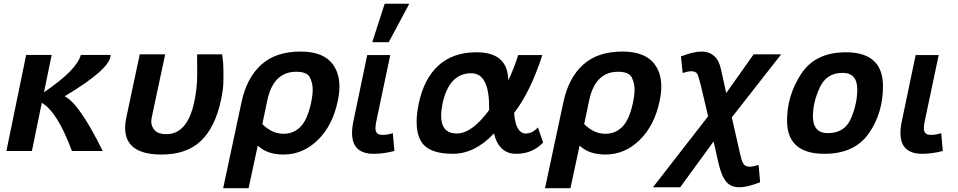

<svg xmlns="http://www.w3.org/2000/svg" viewBox="-20 -806 5114 1025"><path d="M255.9 -512.7Q241.2 -440.4 214.8 -313.5Q389.2 -431.6 411.6 -512.7H570.3V-511.2Q570.3 -438.5 325.2 -292Q403.3 -253.9 528.3 0H363.8Q287.1 -208 203.1 -257.3L150.4 0H14.2L119.6 -512.7Z M842.3 19Q647.9 19 647.9 -124Q647.9 -148.9 654.3 -178.2L726.1 -516.1H861.8L790.5 -181.2Q787.6 -168 787.6 -156.7Q787.6 -130.4 806.4 -110.1Q825.2 -89.8 868.2 -89.8Q980.5 -89.8 1017.1 -262.2Q1032.2 -333.5 1032.7 -399.9V-442.4Q1032.7 -482.9 1032.2 -516.1H1165.5Q1172.9 -478.5 1172.9 -417Q1172.9 -409.7 1172.6 -370.1Q1172.4 -330.6 1159.7 -272Q1128.9 -126.5 1052.5 -53.7Q976.1 19 842.3 19Z M1307.1 198.7H1171.4L1269.5 -261.2Q1296.9 -390.1 1374.5 -460.4Q1452.1 -530.8 1584.5 -530.8Q1710 -530.8 1759.3 -459Q1792 -412.6 1792 -343.8Q1792 -307.6 1782.7 -265.1Q1755.4 -134.8 1676 -57.9Q1596.7 19 1493.7 19Q1405.8 19 1356 -28.8ZM1494.1 -91.8Q1546.9 -91.8 1584 -128.9Q1621.1 -166 1640.6 -256.8Q1649.4 -297.9 1649.4 -328.6Q1649.4 -361.8 1634.5 -392.3Q1619.6 -422.9 1561.5 -422.9Q1439.5 -422.9 1407.2 -271L1380.4 -143.6Q1432.1 -91.8 1494.1 -91.8Z M1975.1 15.1Q1859.4 15.1 1859.4 -96.2Q1859.4 -127 1868.2 -166L1940.4 -512.2H2063.5L1990.2 -165Q1984.4 -137.7 1984.4 -122.1Q1984.4 -103.5 1993.2 -94.7Q2002 -85.9 2022.5 -85.9Q2049.3 -85.9 2077.1 -95.2L2085.4 0Q2028.8 15.1 1975.1 15.1ZM2055.2 -580.6H1967.3L2033.7 -786.1H2165Z M2735.4 15.1Q2643.1 15.1 2617.2 -93.8Q2515.1 15.1 2397 15.1Q2265.6 15.1 2226.6 -53.7Q2204.1 -93.8 2204.1 -154.8Q2204.1 -199.2 2215.8 -254.9Q2243.7 -386.2 2320.8 -456.5Q2397.9 -526.9 2523.9 -526.9Q2691.4 -526.9 2693.4 -377.4Q2722.2 -435.5 2746.6 -512.2H2875.5Q2811 -314 2724.6 -203.1Q2732.9 -93.3 2787.6 -93.3Q2820.8 -93.3 2852.1 -125.5L2879.4 -44.9Q2822.8 15.1 2735.4 15.1ZM2418.9 -93.3Q2499 -93.3 2591.3 -218.3V-234.4Q2591.3 -415 2495.6 -415Q2378.4 -415 2342.8 -254.9Q2335 -217.3 2335 -188.5Q2335 -93.3 2418.9 -93.3Z M3025.4 198.7H2889.6L2987.8 -261.2Q3015.1 -390.1 3092.8 -460.4Q3170.4 -530.8 3302.7 -530.8Q3428.2 -530.8 3477.5 -459Q3510.3 -412.6 3510.3 -343.8Q3510.3 -307.6 3501 -265.1Q3473.6 -134.8 3394.3 -57.9Q3314.9 19 3211.9 19Q3124 19 3074.2 -28.8ZM3212.4 -91.8Q3265.1 -91.8 3302.2 -128.9Q3339.4 -166 3358.9 -256.8Q3367.7 -297.9 3367.7 -328.6Q3367.7 -361.8 3352.8 -392.3Q3337.9 -422.9 3279.8 -422.9Q3157.7 -422.9 3125.5 -271L3098.6 -143.6Q3150.4 -91.8 3212.4 -91.8Z M3927.2 193.8Q3897.5 193.8 3876.2 180.9Q3855 168 3840.3 138.2Q3825.7 108.4 3814.5 59.8Q3803.2 11.2 3789.6 -50.8L3611.3 193.8H3465.8L3760.3 -185.1L3722.7 -344.7Q3713.9 -381.3 3706.1 -403.6Q3698.2 -425.8 3670.9 -425.8Q3654.3 -425.8 3624.5 -416.5L3615.2 -504.9Q3682.1 -530.8 3727.1 -530.8Q3765.1 -530.8 3792.5 -507.3Q3819.8 -483.9 3831.1 -426.8L3856.9 -309.1L4003.4 -516.1H4150.4L3886.7 -179.2L3931.2 16.1Q3938 48.3 3947.5 66.2Q3957 84 3983.4 84Q3997.6 84 4029.8 74.7L4038.1 167Q3968.8 193.8 3927.2 193.8Z M4380.9 15.1Q4181.6 15.1 4181.6 -162.1Q4181.6 -296.4 4257.1 -411.6Q4332.5 -526.9 4496.1 -526.9Q4693.8 -526.9 4693.8 -345.7Q4693.8 -202.1 4617.9 -93.5Q4542 15.1 4380.9 15.1ZM4399.4 -95.2Q4489.7 -95.2 4523.2 -174.3Q4556.6 -253.4 4556.6 -328.1Q4556.6 -417 4478 -417Q4392.1 -417 4356 -338.1Q4319.8 -259.3 4319.8 -186Q4319.8 -95.2 4399.4 -95.2Z M4902.8 15.1Q4787.1 15.1 4787.1 -96.2Q4787.1 -127 4795.9 -166L4868.2 -512.2H4991.2L4918 -165Q4912.1 -137.7 4912.1 -122.1Q4912.1 -103.5 4920.9 -94.7Q4929.7 -85.9 4950.2 -85.9Q4977.1 -85.9 5004.9 -95.2L5013.2 0Q4956.5 15.1 4902.8 15.1Z"/></svg>

Font: Cadman
Style: Bold Italic
Weight: 700
Italic angle: -12°
Designer: Paul James MIller
Foundry: High-Logic / Made with FontCreator
Version: Version 2.114;March 28, 2021;FontCreator 13.0.0.2683 64-bit